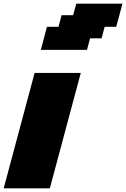

<svg xmlns="http://www.w3.org/2000/svg" viewBox="-20 -1020 683 1040"><path d="M0 0H250Q277.8 -104 333.7 -312.3Q389.6 -520.5 417.5 -625H167.5Q139.6 -520.5 83.7 -312.3Q27.8 -104 0 0ZM201.2 -750H451.2L467.8 -812.5H530.3L546.9 -875H609.4Q615.2 -895.5 626.5 -937.3Q637.7 -979 643.1 -1000H393.1L376 -937.5H313.5L296.9 -875H234.4Q229 -854 217.8 -812.5Q206.5 -771 201.2 -750Z"/></svg>

Font: Faithful 32x
Style: BoldOblique
Weight: 400
Foundry: Faithful Resource Pack
Version: Version 1.0; January 27, 2023